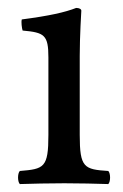

<svg xmlns="http://www.w3.org/2000/svg" viewBox="-20 -462 311 484"><path d="M181 -122V-321C181 -371 185 -435 185 -435C185 -439 180 -442 172 -442C144 -431 104 -422 35 -413C33 -407 35 -391 37 -385C92 -380 102 -374 102 -317V-122C102 -39 91 -36 30 -31C24 -25 24 -4 30 2C63 1 102 0 142 0C182 0 220 1 253 2C259 -4 259 -25 253 -31C192 -35 181 -39 181 -122Z"/></svg>

Font: Libertinus Math
Style: Regular
Weight: 400
Designer: Philipp H. Poll, Khaled Hosny
Foundry: Caleb Maclennan
Version: Version 7.050;RELEASE